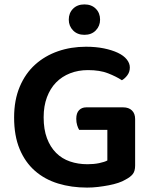

<svg xmlns="http://www.w3.org/2000/svg" viewBox="-20 -835 692 871"><path d="M593 -84Q593 -59 582.5 -45.5Q572 -32 549 -20Q536 -12 516.5 -5.5Q497 1 473.5 5.5Q450 10 425 13Q400 16 375 16Q304 16 243.5 -2.5Q183 -21 138.5 -60Q94 -99 69 -159Q44 -219 44 -302Q44 -381 69.5 -441.5Q95 -502 139.5 -542Q184 -582 243 -602.5Q302 -623 370 -623Q415 -623 451.5 -615.5Q488 -608 514.5 -595.5Q541 -583 555 -565.5Q569 -548 569 -529Q569 -509 558 -494Q547 -479 533 -471Q507 -488 470 -502.5Q433 -517 379 -517Q335 -517 298 -502.5Q261 -488 234.5 -461Q208 -434 193 -394Q178 -354 178 -303Q178 -248 193 -208Q208 -168 234.5 -141.5Q261 -115 297.5 -102.5Q334 -90 377 -90Q406 -90 430 -95Q454 -100 467 -107V-246H339Q334 -254 330 -267Q326 -280 326 -296Q326 -322 338.5 -335Q351 -348 371 -348H539Q564 -348 578.5 -334Q593 -320 593 -295ZM434 -746Q434 -717 414.5 -697Q395 -677 363 -677Q331 -677 311.5 -697Q292 -717 292 -746Q292 -776 311.5 -795.5Q331 -815 363 -815Q395 -815 414.5 -795.5Q434 -776 434 -746Z"/></svg>

Font: Baloo Paaji 2 SemiBold
Style: Regular
Weight: 600
Designer: Shuchita Grover, Noopur Datye and Ek Type
Foundry: Ek Type
Version: Version 1.640;hotconv 1.0.111;makeotfexe 2.5.65597; ttfautoh